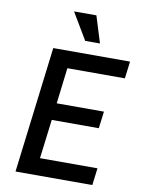

<svg xmlns="http://www.w3.org/2000/svg" viewBox="-98 -983 772 1049"><g transform="rotate(10 287.5 -458.5)"><path d="M63 0 149 -700H575L563 -605H244L220 -406H482L470 -312H209L182 -95H501L489 0ZM314 -769 226 -917H350L396 -769Z"/></g></svg>

Font: Inclusive Sans Medium
Style: Italic
Weight: 500
Italic angle: -7°
Designer: Olivia King
Foundry: Olivia King
Version: Version 2.004